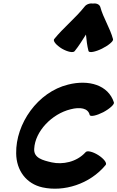

<svg xmlns="http://www.w3.org/2000/svg" viewBox="-20 -1065 690 1128"><path d="M419 -765C444 -796 464 -829 485 -862C488 -829 492 -796 500 -765C504 -753 540 -760 579 -779C619 -799 648 -824 644 -835C626 -902 587 -958 569 -1025C563 -1040 546 -1047 526 -1044C507 -1047 487 -1040 476 -1025C423 -958 352 -902 298 -835C290 -824 311 -799 344 -779C377 -760 411 -753 419 -765ZM649 -464C616 -565 502 -599 380 -568C201 -524 72 -338 75 -164C76 -64 134 15 230 36C354 63 507 18 601 -96C610 -107 590 -133 557 -154C525 -174 492 -182 483 -171C430 -112 347 -97 284 -111C231 -123 177 -137 181 -191C186 -293 284 -396 395 -423C449 -437 498 -431 507 -389C512 -378 548 -386 587 -406C626 -427 654 -453 649 -464Z"/></svg>

Font: Nupuram Black Oblique
Style: Regular
Weight: 900
Designer: Santhosh Thottingal (santhosh.thottingal@gmail.com)
Foundry: SMC
Version: Version 1.000